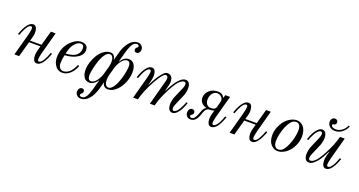

<svg xmlns="http://www.w3.org/2000/svg" viewBox="-49 -1487 4706 2520"><g transform="rotate(20 2304.0 -227.0)"><path d="M36 -268Q104 -456 183 -456Q241 -456 241 -354Q241 -334 231 -294L216 -240H375L432 -444H498L415 -138Q399 -74 399 -49Q399 -22 418 -22Q446 -22 474.5 -68.5Q503 -115 526 -182L546 -176Q478 12 399 12Q341 12 341 -90Q341 -110 351 -150L369 -216H210L150 0H84L167 -306Q183 -370 183 -395Q183 -422 164 -422Q136 -422 107.5 -375.5Q79 -329 56 -262Z M620 -158Q620 -218 642 -277Q664 -336 708 -381Q780 -456 858 -456Q898 -456 923.5 -436Q949 -416 949 -372Q949 -294 848 -247Q796 -222 706 -215Q692 -159 692 -98Q692 -54 712 -33Q732 -12 759 -12Q786 -12 812 -25Q838 -38 854 -55.5Q870 -73 884.5 -95.5Q899 -118 905 -131Q911 -144 915 -155L936 -148Q912 -80 863 -34Q814 12 754 12Q694 12 657 -37.5Q620 -87 620 -158ZM712 -240Q785 -245 829 -265Q860 -279 880.5 -309Q901 -339 901 -378Q901 -406 889.5 -419Q878 -432 859 -432Q818 -432 783 -395Q748 -358 732 -313Q720 -279 712 -240Z M1022 178Q1022 150 1036 132Q1050 114 1073 114Q1088 114 1097 123Q1106 132 1106 147Q1106 167 1090 179Q1074 187 1074 202Q1074 212 1081.5 218Q1089 224 1102 224Q1118 224 1130 218.5Q1142 213 1157 196.5Q1172 180 1186.5 144Q1201 108 1216 52L1246 -59L1243 -60Q1226 -30 1196 -9Q1166 12 1134 12Q1081 12 1055.5 -28Q1030 -68 1030 -131Q1030 -182 1048 -239Q1066 -296 1096 -344.5Q1126 -393 1170 -424.5Q1214 -456 1261 -456Q1294 -456 1312 -434Q1330 -412 1332 -380H1335L1359 -469Q1367 -498 1371.5 -513Q1376 -528 1384 -548.5Q1392 -569 1402 -586Q1466 -702 1555 -702Q1588 -702 1609.5 -679.5Q1631 -657 1631 -632Q1631 -604 1617 -586Q1603 -568 1580 -568Q1564 -568 1555.5 -577Q1547 -586 1547 -601Q1547 -621 1563 -633Q1579 -641 1579 -656Q1579 -666 1571.5 -672Q1564 -678 1551 -678Q1535 -678 1523 -672.5Q1511 -667 1496.5 -650.5Q1482 -634 1467 -598Q1452 -562 1437 -506L1404 -383L1407 -381Q1454 -456 1517 -456Q1570 -456 1595.5 -416Q1621 -376 1621 -313Q1621 -240 1590.5 -165Q1560 -90 1506 -39Q1452 12 1390 12Q1357 12 1337 -8.5Q1317 -29 1316 -59L1314 -58L1294 15Q1286 44 1281 59Q1276 74 1268 94.5Q1260 115 1251 132Q1188 248 1098 248Q1064 248 1043 225.5Q1022 203 1022 178ZM1102 -80Q1102 -48 1113.5 -30Q1125 -12 1148 -12Q1187 -12 1224.5 -62Q1262 -112 1279 -178L1305 -272Q1315 -309 1315 -345Q1315 -384 1301.5 -408Q1288 -432 1261 -432Q1233 -432 1206.5 -402Q1180 -372 1162 -328.5Q1144 -285 1130 -235.5Q1116 -186 1109 -144.5Q1102 -103 1102 -80ZM1336 -102Q1336 -62 1350 -37Q1364 -12 1391 -12Q1418 -12 1444 -41Q1470 -70 1488.5 -113Q1507 -156 1521 -205.5Q1535 -255 1542 -297Q1549 -339 1549 -364Q1549 -396 1537.5 -414Q1526 -432 1503 -432Q1464 -432 1427 -384Q1390 -336 1373 -272L1347 -178Q1336 -137 1336 -102Z M1694 -268Q1760 -456 1840 -456Q1899 -456 1899 -353Q1899 -336 1890 -294Q1881 -252 1872 -233L1876 -230Q1880 -236 1889.5 -255Q1899 -274 1905.5 -286Q1912 -298 1923.5 -318Q1935 -338 1944.5 -352Q1954 -366 1966 -383Q1978 -400 1989 -412Q2000 -424 2011.5 -435Q2023 -446 2034.5 -451Q2046 -456 2057 -456Q2134 -456 2134 -361Q2134 -325 2107 -233L2110 -230Q2114 -236 2127 -261.5Q2140 -287 2149 -303Q2158 -319 2174 -344.5Q2190 -370 2205 -387Q2220 -404 2238 -421.5Q2256 -439 2275 -447.5Q2294 -456 2314 -456Q2344 -456 2361.5 -431.5Q2379 -407 2379 -360Q2379 -338 2372.5 -307Q2366 -276 2359 -258L2295 -109Q2279 -74 2279 -50Q2279 -36 2284.5 -27Q2290 -18 2302 -18Q2320 -18 2339 -35.5Q2358 -53 2374 -81.5Q2390 -110 2400.5 -133.5Q2411 -157 2420 -182L2440 -176Q2422 -125 2401.5 -85Q2381 -45 2351.5 -16.5Q2322 12 2291 12Q2264 12 2245.5 -12Q2227 -36 2227 -84Q2227 -106 2233 -136Q2239 -166 2247 -186L2311 -335Q2327 -370 2327 -394Q2327 -426 2305 -426Q2244 -426 2178 -313Q2138 -246 2107 -178.5Q2076 -111 2062 -66L2042 0H1976L2059 -309Q2060 -313 2063.5 -325Q2067 -337 2069.5 -345.5Q2072 -354 2074 -366Q2076 -378 2076 -387Q2076 -426 2044 -426Q2018 -426 1970 -354Q1922 -282 1883 -199Q1844 -116 1828 -66L1808 0H1742L1826 -309Q1841 -369 1841 -394Q1841 -422 1822 -422Q1772 -422 1714 -262Z M2474 -64Q2474 -88 2487.5 -106.5Q2501 -125 2524 -125Q2544 -125 2553.5 -114Q2563 -103 2563 -88Q2563 -78 2557 -67Q2551 -56 2543 -53Q2527 -44 2527 -34Q2527 -12 2550 -12Q2576 -12 2592 -32Q2608 -52 2622 -86L2644 -142Q2661 -187 2689 -198L2690 -203Q2676 -205 2660 -212.5Q2644 -220 2629.5 -233Q2615 -246 2605.5 -266Q2596 -286 2596 -310Q2596 -370 2643 -413Q2690 -456 2765 -456Q2826 -456 2852 -406L2857 -405L2868 -444H2935L2851 -138Q2835 -74 2835 -49Q2835 -22 2854 -22Q2874 -22 2895 -47Q2916 -72 2932 -106Q2948 -140 2962 -182L2982 -176Q2973 -150 2965 -131Q2957 -112 2942.5 -83Q2928 -54 2913 -35Q2898 -16 2877 -2Q2856 12 2835 12Q2777 12 2777 -90Q2777 -110 2787 -150L2802 -204L2800 -206Q2778 -194 2734 -194Q2715 -194 2698 -179Q2681 -164 2671 -137L2650 -78Q2616 12 2546 12Q2512 12 2493 -9.5Q2474 -31 2474 -64ZM2668 -310Q2668 -270 2689 -245Q2710 -220 2748 -220Q2806 -220 2817 -257L2834 -319Q2842 -346 2842 -358Q2842 -388 2818 -410Q2794 -432 2761 -432Q2721 -432 2694.5 -396Q2668 -360 2668 -310Z M3042 -268Q3110 -456 3189 -456Q3247 -456 3247 -354Q3247 -334 3237 -294L3222 -240H3381L3438 -444H3504L3421 -138Q3405 -74 3405 -49Q3405 -22 3424 -22Q3452 -22 3480.5 -68.5Q3509 -115 3532 -182L3552 -176Q3484 12 3405 12Q3347 12 3347 -90Q3347 -110 3357 -150L3375 -216H3216L3156 0H3090L3173 -306Q3189 -370 3189 -395Q3189 -422 3170 -422Q3142 -422 3113.5 -375.5Q3085 -329 3062 -262Z M3698 -104Q3698 -63 3715 -37.5Q3732 -12 3764 -12Q3786 -12 3804 -22Q3822 -32 3836.5 -51Q3851 -70 3860.5 -87.5Q3870 -105 3881 -130Q3902 -178 3915 -235.5Q3928 -293 3928 -340Q3928 -381 3912 -406.5Q3896 -432 3864 -432Q3842 -432 3823.5 -422Q3805 -412 3790.5 -393.5Q3776 -375 3766 -356.5Q3756 -338 3745 -314Q3724 -266 3711 -208.5Q3698 -151 3698 -104ZM3626 -164Q3626 -216 3646 -269Q3666 -322 3698 -363Q3730 -404 3775.5 -430Q3821 -456 3868 -456Q3892 -456 3915.5 -445Q3939 -434 3958 -413Q3977 -392 3988.5 -357.5Q4000 -323 4000 -280Q4000 -228 3980.5 -175Q3961 -122 3929 -81Q3897 -40 3852 -14Q3807 12 3760 12Q3707 12 3666.5 -34Q3626 -80 3626 -164Z M4274 -589Q4274 -614 4290 -631Q4306 -648 4326 -648Q4346 -648 4358 -638Q4370 -628 4370 -609Q4370 -590 4359.5 -580Q4349 -570 4335 -570Q4319 -570 4319 -557Q4319 -538 4338 -528Q4357 -518 4386 -518Q4426 -518 4465.5 -545.5Q4505 -573 4528 -624L4544 -615Q4522 -562 4477 -528Q4432 -494 4380 -494Q4334 -494 4304 -520.5Q4274 -547 4274 -589ZM4072 -268Q4090 -319 4110.5 -359Q4131 -399 4160.5 -427.5Q4190 -456 4221 -456Q4248 -456 4266.5 -432Q4285 -408 4285 -360Q4285 -338 4279 -308Q4273 -278 4265 -258L4201 -109Q4185 -74 4185 -50Q4185 -18 4207 -18Q4268 -18 4334 -131Q4374 -198 4405 -265.5Q4436 -333 4450 -378L4470 -444H4536L4452 -134Q4437 -74 4437 -49Q4437 -22 4456 -22Q4476 -22 4497 -47Q4518 -72 4534 -106Q4550 -140 4564 -182L4584 -176Q4518 12 4437 12Q4379 12 4379 -90Q4379 -110 4388.5 -151.5Q4398 -193 4405 -211L4402 -214Q4398 -208 4385 -182.5Q4372 -157 4363 -141Q4354 -125 4338 -99.5Q4322 -74 4307 -57Q4292 -40 4274 -22.5Q4256 -5 4237 3.5Q4218 12 4198 12Q4168 12 4150.5 -12.5Q4133 -37 4133 -84Q4133 -106 4139.5 -137Q4146 -168 4153 -186L4217 -335Q4233 -370 4233 -394Q4233 -408 4227.5 -417Q4222 -426 4210 -426Q4192 -426 4173 -408.5Q4154 -391 4138 -362.5Q4122 -334 4111.5 -310.5Q4101 -287 4092 -262Z"/></g></svg>

Font: Old Standard TT
Style: Italic
Weight: 400
Italic angle: -15.2°
Designer: Alexey Kryukov <alexios@thessalonica.org.ru>
Version: Version 2.2